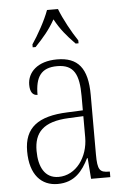

<svg xmlns="http://www.w3.org/2000/svg" viewBox="-55 -806 555 855"><g transform="rotate(-5 223.0 -378.0)"><path d="M110 -619V-606H123C161 -646 187 -676 213 -722C238 -676 263 -646 302 -606H315V-619C289 -657 254 -721 237 -766H188C172 -721 136 -657 110 -619ZM168 10C245 10 281 -39 308 -93H311L318 0H404V-25H401C359 -25 349 -36 349 -107V-372C349 -493 306 -543 213 -543C125 -543 80 -496 80 -441C80 -410 91 -393 113 -393C113 -473 139 -513 211 -513C287 -513 308 -466 308 -371V-307L239 -304C107 -299 45 -252 45 -147C45 -41 96 10 168 10ZM175 -21C113 -21 87 -74 87 -145C87 -226 127 -273 243 -278L308 -281V-186C308 -98 253 -21 175 -21Z"/></g></svg>

Font: Noto Serif Thai Condensed ExtraLight
Style: Regular
Weight: 200
Width: 3
Designer: Monotype Design Team
Foundry: Monotype Imaging Inc.
Version: Version 2.002